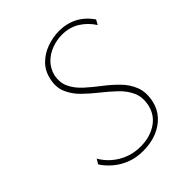

<svg xmlns="http://www.w3.org/2000/svg" viewBox="-191 -775 893 893"><g transform="rotate(-45 255.5 -328.0)"><path d="M231 8Q186 8 149.5 -6Q113 -20 85 -43.5Q57 -67 38 -96L52 -120Q70 -89 97.5 -65.5Q125 -42 160 -28.5Q195 -15 236 -15Q297 -15 341 -43.5Q385 -72 397 -124Q407 -171 391.5 -206Q376 -241 345 -270.5Q314 -300 278.5 -328Q243 -356 212.5 -386Q182 -416 166.5 -453Q151 -490 162 -537Q172 -580 200.5 -608Q229 -636 268.5 -650Q308 -664 348 -664Q399 -664 439.5 -642.5Q480 -621 508 -580L495 -556Q470 -595 432.5 -618.5Q395 -642 345 -642Q311 -642 277.5 -629.5Q244 -617 220.5 -593Q197 -569 188 -535Q179 -492 195 -458.5Q211 -425 242 -397Q273 -369 308.5 -342Q344 -315 374.5 -284Q405 -253 420 -214.5Q435 -176 424 -124Q415 -83 388 -53.5Q361 -24 321 -8Q281 8 231 8Z"/></g></svg>

Font: Ysabeau Infant Thin
Style: Italic
Weight: 250
Italic angle: -12°
Designer: Christian Thalmann (Catharsis Fonts)
Version: Version 2.001;gftools[0.9.30]; featfreeze: ss01,ss02,lnum